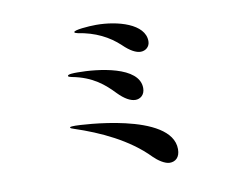

<svg xmlns="http://www.w3.org/2000/svg" viewBox="-78 -825 1155 925"><g transform="rotate(-10 500.0 -362.0)"><path d="M636 -555C659 -555 681 -571 681 -599C681 -684 551 -720 446 -720C408 -720 337 -714 337 -704C337 -700 340 -699 352 -696C436 -683 501 -650 552 -602C586 -569 614 -555 636 -555ZM571 -331C594 -331 617 -347 617 -381C617 -488 417 -510 318 -510C301 -510 270 -510 270 -501C270 -497 278 -495 287 -493C388 -474 441 -427 487 -379C518 -347 547 -331 571 -331ZM681 -4C708 -4 731 -21 731 -62C731 -243 281 -259 264 -259C253 -259 237 -259 237 -255C237 -251 243 -249 255 -245C376 -205 510 -144 604 -47C625 -26 657 -4 681 -4Z"/></g></svg>

Font: Shippori Mincho OTF
Style: Bold
Weight: 800
Designer: FONTDASU
Foundry: FONTDASU / Google Inc. / but / Adobe
Version: Version 3.300;hotconv 1.0.109;makeotfexe 2.5.65596